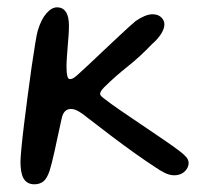

<svg xmlns="http://www.w3.org/2000/svg" viewBox="-20 -472 552 511"><path d="M71.5 18.5Q61 18.5 53.8 14.2Q46.5 10 42.2 2Q38 -6 36.2 -17.2Q34.5 -28.5 34.5 -42Q34.5 -51 37 -77.8Q39.5 -104.5 44 -141.2Q48.5 -178 53.8 -218Q59 -258 64.2 -294.2Q69.5 -330.5 73.8 -356.5Q78 -382.5 80.5 -390.5Q89.5 -420.5 103.5 -436.5Q117.5 -452.5 132 -452.5Q147 -452.5 155.2 -440.5Q163.5 -428.5 163.5 -403.5Q163.5 -392 162.5 -377.8Q161.5 -363.5 160.2 -348.5Q159 -333.5 158 -319.8Q157 -306 157 -294.5Q157 -279 159 -270.2Q161 -261.5 166 -261.5Q171.5 -261.5 177 -265.2Q182.5 -269 190 -276Q198.5 -283.5 214.8 -298.8Q231 -314 250.8 -332.8Q270.5 -351.5 289.5 -369.2Q308.5 -387 322.5 -399.8Q336.5 -412.5 341 -416Q352.5 -424 364.2 -429Q376 -434 386 -434Q400.5 -434 409 -426Q417.5 -418 417.5 -407Q417.5 -396 409 -382.2Q400.5 -368.5 384.5 -354.5Q352.5 -321 320 -295.2Q287.5 -269.5 258 -240.5Q246.5 -229 246.5 -222.5Q246.5 -219 249.8 -215.8Q253 -212.5 260 -207.5Q274.5 -196 300.5 -178.2Q326.5 -160.5 356.5 -140.2Q386.5 -120 414 -101.2Q441.5 -82.5 458.5 -69.5Q469.5 -61 475.8 -53.8Q482 -46.5 482 -38Q482 -30 477 -22.2Q472 -14.5 463.5 -10Q455 -5.5 443.5 -5.5Q431 -5.5 417.8 -12.2Q404.5 -19 392.5 -27.5Q370 -42 338 -64.8Q306 -87.5 272.8 -112.8Q239.5 -138 212.5 -159Q200 -169.5 189 -175.8Q178 -182 168.5 -182Q159 -182 152.8 -175.5Q146.5 -169 144 -156Q138 -129.5 133.5 -108Q129 -86.5 125.2 -69.5Q121.5 -52.5 118.2 -39.8Q115 -27 112 -17.5Q105 3.5 95.2 11Q85.5 18.5 71.5 18.5Z"/></svg>

Font: Gluten Light
Style: Regular
Weight: 300
Designer: Tyler Finck
Foundry: Etcetera Type Company
Version: Version 1.300